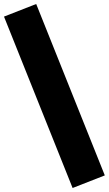

<svg xmlns="http://www.w3.org/2000/svg" viewBox="-35 -825 544 960"><path d="M328 115 -15 -742 146 -805 489 52Z"/></svg>

Font: Geologica Cursive Black
Style: Regular
Weight: 900
Designer: Sindre Bremnes, Frode Helland
Foundry: Monokrom Skriftforlag AS
Version: Version 1.010;gftools[0.9.28]